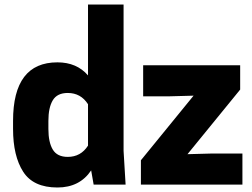

<svg xmlns="http://www.w3.org/2000/svg" viewBox="-20 -820 1121 853"><path d="M38 0ZM235 13Q128 13 83 -57Q38 -127 38 -247V-283Q38 -543 235 -543Q321 -543 371 -485V-800H529V-150L538 0H396L385 -63Q334 13 235 13ZM281 -123Q339 -123 371 -173V-357Q339 -407 281 -407Q234 -407 214.5 -374.5Q195 -342 195 -283V-247Q195 -188 214.5 -155.5Q234 -123 281 -123ZM1057 0H606V-108L840 -395L730 -392H616V-530H1047V-422L813 -135L923 -138H1057Z"/></svg>

Font: Tanohe Sans
Style: Bold
Weight: 700
Designer: Village Type and Design LLC & Cristiano Sobral
Foundry: Cooper Hewitt Smithsonian Design Museum
Version: Version 1.00;September 29, 2021;FontCreator 13.0.0.2655 64-b